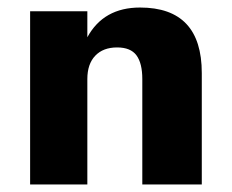

<svg xmlns="http://www.w3.org/2000/svg" viewBox="-20 -490 615 510"><path d="M358 -280Q358 -322 342.5 -343Q327 -364 291 -364Q254 -364 233 -342Q212 -320 212 -280V0H60V-460H212V-391Q255 -470 352 -470Q516 -470 516 -296V0H358Z"/></svg>

Font: renner_700bold
Style: Bold
Weight: 700
Version: Version 003.000 ; ttfautohint (v0.97) -l 8 -r 50 -G 200 -x 1